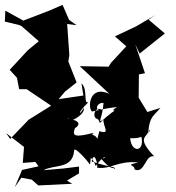

<svg xmlns="http://www.w3.org/2000/svg" viewBox="-32 -647 725 792"><path d="M236 -269 284 -307 250 -393 254 -420 245 -548 284 -543 253 -565 226 -627 171 -603 64 -562 -10 -603 -12 -558 46 -544 56 -540 128 -477 83 -440 8 -359 38 -326 47 -279H78L179 -211L86 -153L10 -74L-7 -98L67 -41L62 25L114 21L127 39L59 54L29 125L56 86L99 94L126 118L266 111L244 98L294 68V40L230 48L148 55C192 30 267 53 274 -26C273 -46 326 12 339 32C354 -54 313 -6 318 -23C320 26 335 -32 363 38C413 -33 409 28 375 -5C430 64 429 37 443 51C437 36 441 50 346 19C356 -26 371 23 369 45C428 52 452 15 538 23C480 37 525 30 523 52C566 71 566 -11 604 -2C529 -82 574 -77 584 -112C596 -86 534 -133 552 -149C529 -104 537 -145 547 -98C574 -19 510 -11 505 -77C602 -70 583 -159 576 -72C585 -165 589 -156 630 -202L576 -185L540 -244L541 -340L566 -345L526 -464L544 -426L648 -509L581 -566L609 -585L529 -538L442 -497L489 -456L426 -388L416 -372L297 -374L419 -260C333 -299 330 -197 348 -187C435 -207 442 -203 451 -206C411 -179 462 -203 427 -181C359 -128 391 -134 371 -156C344 -160 360 -217 392 -191C349 -191 372 -227 395 -222C391 -158 366 -133 395 -155C391 -127 427 -90 378 -106C368 -74 363 -43 381 -44C366 -110 337 -79 354 -99C279 -80 264 -84 277 -118C321 -146 257 -164 202 -157C175 -127 171 -112 169 -50C209 -81 177 -76 184 -94C216 -145 245 -153 253 -160C227 -126 325 -172 313 -202C298 -170 280 -174 333 -226C310 -215 332 -280 304 -303L312 -253L210 -238Z"/></svg>

Font: Hussar Lance
Style: ExBd
Weight: 700
Foundry: Cannot Into Space Fonts, PlusOne Fonts
Version: Version 2.270